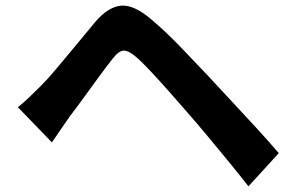

<svg xmlns="http://www.w3.org/2000/svg" viewBox="-20 -680 1040 677"><path d="M163 -178 43 -302Q66 -320 84 -338Q102 -356 125 -378Q148 -401 179.5 -438.5Q211 -476 247 -519.5Q283 -563 317 -604Q362 -656 407 -660Q452 -664 513 -612Q563 -570 616.5 -514.5Q670 -459 717 -409Q750 -373 794 -326Q838 -279 882.5 -230.5Q927 -182 963 -140L856 -23Q824 -64 785.5 -111Q747 -158 709.5 -203Q672 -248 642 -282Q611 -318 575.5 -358Q540 -398 509 -431Q478 -464 459 -480Q433 -502 416 -501.5Q399 -501 378 -474Q358 -449 330.5 -411.5Q303 -374 275.5 -336Q248 -298 227 -271Z"/></svg>

Font: Noto IKEA Simplified Chinese
Style: Bold
Weight: 700
Designer: Monotype Design Team
Foundry: Monotype Imaging Inc.
Version: Version 1.100